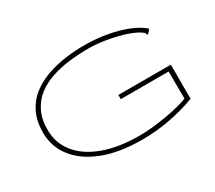

<svg xmlns="http://www.w3.org/2000/svg" viewBox="-120 -864 1241 1109"><g transform="rotate(-30 500.0 -310.0)"><path d="M548 10Q399 10 292.5 -31Q186 -72 129 -144.5Q72 -217 72 -311Q72 -387 98.5 -442Q125 -497 171.5 -533.5Q218 -570 278.5 -591.5Q339 -613 406.5 -622Q474 -631 542 -630Q616 -629 685.5 -616Q755 -603 812 -580Q869 -557 904 -525L887 -507L880 -499L875 -504Q874 -513 869 -517.5Q864 -522 850 -531Q812 -553 758.5 -568.5Q705 -584 648 -593Q591 -602 540 -602Q477 -602 414 -594.5Q351 -587 295 -568.5Q239 -550 196 -517Q153 -484 128 -433.5Q103 -383 103 -312Q103 -224 156.5 -157.5Q210 -91 310 -54.5Q410 -18 548 -18Q590 -18 637.5 -23Q685 -28 731 -36Q777 -44 815.5 -54Q854 -64 878 -74L877 -255H558V-283H908V-55Q820 -23 731.5 -6.5Q643 10 548 10Z"/></g></svg>

Font: Inconsolata UltraExpanded ExtraLight
Style: Regular
Weight: 200
Width: 9
Monospace: yes
Designer: Raph Levien, Cyreal, Brenton Simpson
Foundry: Raph Levien, Cyreal, Google
Version: Version 3.001; ttfautohint (v1.8.2.53-6de2)